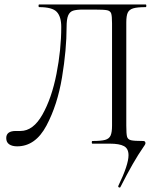

<svg xmlns="http://www.w3.org/2000/svg" viewBox="-20 -645 711 862"><path d="M517 197Q514 197 512 195Q510 193 511 190Q557 95 557 52Q557 22 536.5 11Q516 0 474 0H395Q392 0 392 -6Q392 -12 395 -12Q434 -12 452 -17Q470 -22 476.5 -36.5Q483 -51 483 -81V-540Q483 -574 479 -585Q475 -596 461 -599Q447 -602 404 -602H353Q323 -602 308 -597Q293 -592 286 -575.5Q279 -559 279 -524Q279 -422 258.5 -298Q238 -174 188.5 -81Q139 12 57 12Q35 12 21.5 3Q8 -6 8 -25Q8 -57 51 -57H72Q129 -57 170.5 -130.5Q212 -204 233.5 -313Q255 -422 255 -524Q255 -570 235 -591.5Q215 -613 156 -613Q153 -613 153 -619Q153 -625 156 -625H634Q637 -625 637 -619Q637 -613 634 -613Q596 -613 578 -607.5Q560 -602 553.5 -588Q547 -574 547 -544V-81Q547 -43 550.5 -31Q554 -19 568 -15.5Q582 -12 623 -12Q633 -12 633 -2Q633 1 630 6Q627 11 622 18Q580 78 520 196Q519 197 517 197Z"/></svg>

Font: Cormorant SC
Style: Regular
Weight: 400
Designer: Christian Thalmann (Catharsis Fonts)
Foundry: Catharsis Fonts
Version: Version 4.000